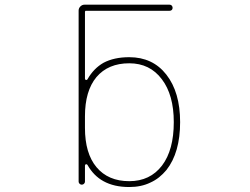

<svg xmlns="http://www.w3.org/2000/svg" viewBox="-20 -792 1040 800"><path d="M518.6 -12.7Q455.1 -12.7 411.1 -37.1Q370.1 -59.6 344.7 -104.5Q342.8 -108.4 338.9 -107.4H337.9Q334 -106.4 334 -101.6V-35.2Q334 -30.3 330.1 -26.4Q326.2 -22.5 320.8 -22.5Q315.4 -22.5 311.5 -26.4Q307.6 -30.3 307.6 -35.2V-748Q307.6 -757.8 314.9 -765.1Q322.3 -772.5 332 -772.5H686.5Q692.4 -772.5 695.8 -768.6Q699.2 -764.6 699.2 -759.3Q699.2 -753.9 695.8 -750.5Q692.4 -747.1 686.5 -747.1H337.9Q334 -747.1 334 -742.2V-464.8Q334 -460 337.9 -459H338.9Q342.8 -458 344.7 -461.9Q370.1 -506.8 411.1 -530.3Q455.1 -553.7 518.6 -553.7Q567.4 -553.7 606 -535.6Q644.5 -517.6 672.9 -481.4Q730.5 -408.2 730.5 -283.2Q730.5 -156.2 673.8 -84Q659.2 -66.4 642.6 -53.2Q626 -40 606.4 -31.2Q568.4 -12.7 518.6 -12.7ZM518.6 -528.3Q430.7 -528.3 381.8 -470.7Q334 -413.1 334 -307.6V-258.8Q334 -153.3 381.8 -95.7Q430.7 -37.1 518.6 -37.1Q605.5 -37.1 655.3 -102.5Q704.1 -167 704.1 -283.2Q704.1 -396.5 654.3 -461.9Q604.5 -528.3 518.6 -528.3Z"/></svg>

Font: Rounded-X Mgen+ 1m thin
Style: Regular
Weight: 100
Designer: [Source Han Sans]
Ryoko NISHIZUKA  (kana & ideographs); Paul D. Hunt (Latin, Greek & Cyrillic); Wenlong ZHANG  (bopomofo
Version: Version 1.059.20150602